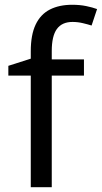

<svg xmlns="http://www.w3.org/2000/svg" viewBox="-20 -785 427 805"><path d="M332 -468H197V0H109V-468H15V-509L109 -539V-570Q109 -639 129.5 -682Q150 -725 189 -745Q228 -765 283 -765Q315 -765 341.5 -759.5Q368 -754 387 -747L364 -678Q348 -683 327 -688Q306 -693 284 -693Q240 -693 218.5 -663.5Q197 -634 197 -571V-536H332Z"/></svg>

Font: hexutamil05
Style: Book
Weight: 400
Designer: Jelle Bosma - Monotype Design Team
Foundry: Monotype Imaging Inc.
Version: Version 2.003